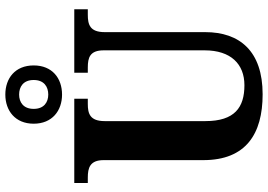

<svg xmlns="http://www.w3.org/2000/svg" viewBox="-166 -854 1029 738"><g transform="rotate(-90 349.0 -484.5)"><path d="M355 -761C418 -761 467 -799 467 -870C467 -941 418 -979 355 -979C293 -979 243 -941 243 -870C243 -799 293 -761 355 -761ZM355 -814C326 -814 300 -830 300 -870C300 -910 326 -926 355 -926C385 -926 411 -910 411 -870C411 -830 385 -814 355 -814ZM356 10C522 10 595 -78 595 -211V-597C595 -654 624 -662 662 -662H683V-714H439V-662H459C497 -662 525 -654 525 -601V-213C525 -112 472 -60 391 -60C306 -60 253 -97 253 -210V-597C253 -654 282 -662 319 -662H339V-714H15V-662H36C73 -662 103 -654 103 -601V-218C103 -54 204 10 356 10Z"/></g></svg>

Font: Noto Serif Ethiopic SemiCondensed
Style: Bold
Weight: 700
Width: 4
Designer: Monotype Design Team
Foundry: Monotype Imaging Inc.
Version: Version 2.102